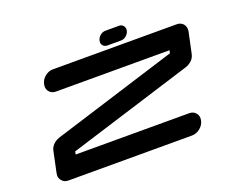

<svg xmlns="http://www.w3.org/2000/svg" viewBox="-131 -1033 1462 1239"><g transform="rotate(-20 600.0 -413.5)"><path d="M676.3 -732.9Q656.7 -732.9 645.5 -746.6Q637.7 -756.3 637.7 -769Q637.7 -773.9 639.2 -779.8Q643.1 -798.8 659.7 -812.7Q676.3 -826.7 695.8 -826.7H789.1Q808.6 -826.7 819.3 -813Q827.1 -802.7 827.1 -789.6Q827.1 -784.7 826.2 -779.8Q821.8 -760.3 805.4 -746.6Q789.1 -732.9 769.5 -732.9ZM1105 -428.7Q1104.5 -428.7 1104 -428.2L246.6 -161.6L242.7 -141.6H1022.5Q1051.8 -141.6 1067.9 -121.1Q1080.1 -106 1080.1 -86.4Q1080.1 -79.1 1078.1 -70.8Q1071.8 -41.5 1046.9 -21.2Q1022 -1 992.2 0H141.6Q112.3 0 96.2 -21Q84 -35.6 84 -55.2Q84 -62.5 85.9 -70.8L115.7 -212.4Q126 -259.8 178.7 -279.8H179.2L179.7 -280.3H180.2L1037.6 -547.4L1042 -566.9H262.2Q232.9 -566.9 216.3 -587.9Q204.6 -602.5 204.6 -622.1Q204.6 -629.4 206.5 -637.7Q212.4 -667 237.5 -687.7Q262.7 -708.5 292 -708.5H1142.6Q1171.9 -708.5 1188.5 -688Q1200.2 -672.4 1200.2 -652.8Q1200.2 -645.5 1198.7 -637.7L1168.5 -496.1Q1158.7 -449.2 1106 -428.7Z"/></g></svg>

Font: Robtronika
Style: Italic
Weight: 400
Italic angle: -12°
Designer: GGBot
Version: 1.00